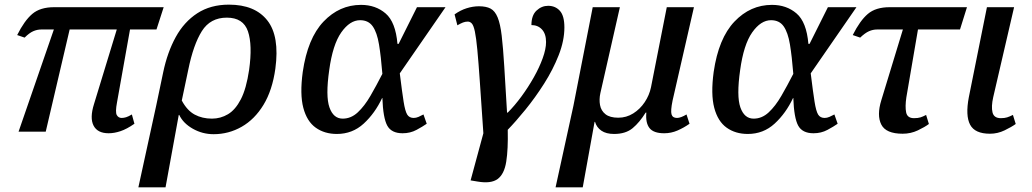

<svg xmlns="http://www.w3.org/2000/svg" viewBox="-20 -567 4446 827"><path d="M60 0 212 -440H158Q140 -440 123 -432.5Q106 -425 86 -405L54 -416Q85 -478 119 -507Q153 -536 213 -536H685L654 -440H540L484 -126Q476 -84 483 -71.5Q490 -59 504 -59Q513 -59 523 -62Q533 -65 548 -74L559 -34Q526 -11 499 -2Q472 7 448 7Q400 7 383 -26Q366 -59 385 -119L483 -440H280L177 0Z M683 -256Q701 -342 737 -407.5Q773 -473 830 -510Q887 -547 966 -547Q1078 -547 1131.5 -479Q1185 -411 1166 -271Q1153 -178 1115 -115.5Q1077 -53 1021 -21Q965 11 900 11Q852 11 810.5 -12.5Q769 -36 752 -72H750L693 240H576L653 -113ZM893 -56Q930 -56 962 -75Q994 -94 1017.5 -139.5Q1041 -185 1053 -266Q1068 -373 1048 -432Q1028 -491 957 -491Q886 -491 849.5 -433Q813 -375 791 -267L763 -134Q786 -91 818.5 -73.5Q851 -56 893 -56Z M1431 10Q1378 10 1340 -17Q1302 -44 1286.5 -102.5Q1271 -161 1284 -257Q1305 -402 1373.5 -474Q1442 -546 1535 -546Q1598 -546 1641 -509Q1684 -472 1692 -378H1697L1776 -536H1899L1702 -251Q1712 -170 1718.5 -129Q1725 -88 1734 -73.5Q1743 -59 1762 -59Q1772 -59 1782.5 -63.5Q1793 -68 1804 -74L1818 -34Q1801 -22 1774 -7.5Q1747 7 1714 7Q1666 7 1648 -26Q1630 -59 1627 -145H1626Q1595 -79 1546.5 -34.5Q1498 10 1431 10ZM1456 -56Q1492 -56 1521 -83Q1550 -110 1575.5 -154Q1601 -198 1627 -249Q1621 -324 1612.5 -375.5Q1604 -427 1585.5 -453.5Q1567 -480 1531 -480Q1487 -480 1450 -427.5Q1413 -375 1398 -265Q1382 -153 1399 -104.5Q1416 -56 1456 -56Z M2037 215 2007 210 2062 7Q2053 -125 2047 -212.5Q2041 -300 2036 -352.5Q2031 -405 2025.5 -431Q2020 -457 2012.5 -465.5Q2005 -474 1995 -474Q1984 -474 1974 -470Q1964 -466 1950 -458L1938 -505Q1963 -523 1990 -531.5Q2017 -540 2043 -540Q2074 -540 2093 -530Q2112 -520 2123.5 -492Q2135 -464 2141 -413Q2147 -362 2152 -281Q2157 -200 2164 -82H2167Q2197 -112 2226 -151.5Q2255 -191 2279 -233.5Q2303 -276 2317.5 -316Q2332 -356 2332 -386Q2332 -421 2314.5 -440Q2297 -459 2269 -459Q2269 -501 2291 -521.5Q2313 -542 2341 -542Q2372 -542 2391.5 -520.5Q2411 -499 2411 -449Q2411 -392 2386.5 -329.5Q2362 -267 2323.5 -206.5Q2285 -146 2243 -94.5Q2201 -43 2167 -8Q2169 76 2160.5 129.5Q2152 183 2123.5 204Q2095 225 2037 215Z M2373 240 2450 -112 2533 -536H2650L2566 -166Q2560 -139 2564.5 -114.5Q2569 -90 2588 -75Q2607 -60 2643 -60Q2678 -60 2707.5 -78.5Q2737 -97 2757 -127Q2777 -157 2784 -191L2852 -536H2969L2877 -134Q2868 -90 2872.5 -74.5Q2877 -59 2896 -59Q2912 -59 2937 -74L2950 -34Q2926 -17 2898.5 -5Q2871 7 2841 7Q2795 7 2777.5 -15.5Q2760 -38 2764 -82H2761Q2735 -40 2705 -15Q2675 10 2625 10Q2591 10 2570.5 -4Q2550 -18 2543 -42H2541L2490 240Z M3201 10Q3148 10 3110 -17Q3072 -44 3056.5 -102.5Q3041 -161 3054 -257Q3075 -402 3143.5 -474Q3212 -546 3305 -546Q3368 -546 3411 -509Q3454 -472 3462 -378H3467L3546 -536H3669L3472 -251Q3482 -170 3488.5 -129Q3495 -88 3504 -73.5Q3513 -59 3532 -59Q3542 -59 3552.5 -63.5Q3563 -68 3574 -74L3588 -34Q3571 -22 3544 -7.5Q3517 7 3484 7Q3436 7 3418 -26Q3400 -59 3397 -145H3396Q3365 -79 3316.5 -34.5Q3268 10 3201 10ZM3226 -56Q3262 -56 3291 -83Q3320 -110 3345.5 -154Q3371 -198 3397 -249Q3391 -324 3382.5 -375.5Q3374 -427 3355.5 -453.5Q3337 -480 3301 -480Q3257 -480 3220 -427.5Q3183 -375 3168 -265Q3152 -153 3169 -104.5Q3186 -56 3226 -56Z M3868 9Q3796 9 3776 -30.5Q3756 -70 3776 -135L3869 -440H3758Q3740 -440 3723 -432.5Q3706 -425 3685 -405L3653 -416Q3684 -478 3718 -507Q3752 -536 3812 -536H4145L4115 -440H3934L3884 -148Q3878 -108 3883 -83Q3888 -58 3917 -58Q3934 -58 3945 -61.5Q3956 -65 3969 -72L3981 -33Q3964 -20 3933.5 -5.5Q3903 9 3868 9Z M4244 9Q4179 9 4158.5 -30Q4138 -69 4153 -148L4231 -536H4348L4258 -148Q4249 -108 4255 -83Q4261 -58 4291 -58Q4307 -58 4318 -61.5Q4329 -65 4343 -72L4355 -33Q4337 -20 4307 -5.5Q4277 9 4244 9Z"/></svg>

Font: Noto Serif Medium
Style: Italic
Weight: 500
Italic angle: -12°
Designer: Monotype Design Team
Foundry: Monotype Imaging Inc.
Version: Version 2.014; ttfautohint (v1.8.4.7-5d5b)